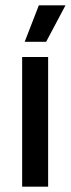

<svg xmlns="http://www.w3.org/2000/svg" viewBox="-20 -704 266 724"><path d="M63.5 0V-489H161.5V0ZM126.5 -684H226.5V-683L154 -546.5H73.5V-547.5Z"/></svg>

Font: Anek Gujarati Medium Medium
Style: Regular
Weight: 500
Version: Version 1.003